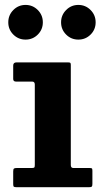

<svg xmlns="http://www.w3.org/2000/svg" viewBox="-20 -780 422 800"><path d="M306.5 -615Q276.5 -615 255.5 -636Q234.5 -657 234.5 -687Q234.5 -717 255.5 -738.2Q276.5 -759.5 306.5 -759.5Q336.5 -759.5 357.5 -738.2Q378.5 -717 378.5 -687Q378.5 -657 357.5 -636Q336.5 -615 306.5 -615ZM86.5 -615Q56.5 -615 35.5 -636Q14.5 -657 14.5 -687Q14.5 -717 35.5 -738.2Q56.5 -759.5 86.5 -759.5Q116.5 -759.5 137.5 -738.2Q158.5 -717 158.5 -687Q158.5 -657 137.5 -636Q116.5 -615 86.5 -615ZM114.5 -440H47Q35 -440 35 -451V-506.5Q35 -520 48.5 -520H264Q270.5 -520 272.8 -518.2Q275 -516.5 275 -510V-92.5Q275 -80 285.5 -80H352Q360 -80 362.5 -78.5Q365 -77 365 -69V-14Q365 -5 362.5 -2.5Q360 0 351 0H49Q40.5 0 37.8 -2Q35 -4 35 -12.5V-65.5Q35 -75 38 -77.5Q41 -80 50 -80H113Q121 -80 123 -82.2Q125 -84.5 125 -92.5V-427.5Q125 -440 114.5 -440Z"/></svg>

Font: Besley*
Style: Bold
Weight: 700
Designer: Owen Earl
Foundry: indestructible type*
Version: Version 2.000; ttfautohint (v1.8.3)